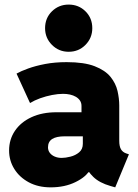

<svg xmlns="http://www.w3.org/2000/svg" viewBox="-20 -806 600 834"><path d="M200.2 7.8Q146 7.8 105.5 -13.9Q64.9 -35.6 42.2 -72Q19.5 -108.4 19.5 -152.3Q19.5 -200.2 44.9 -237.8Q70.3 -275.4 116.7 -296.9Q163.1 -318.4 225.6 -318.4H360.4V-213.9H261.7Q224.6 -213.9 206.5 -202.1Q188.5 -190.4 188.5 -166Q188.5 -152.3 196.3 -142.1Q204.1 -131.8 217.5 -126Q231 -120.1 248 -120.1Q264.2 -120.1 285.9 -125.5Q307.6 -130.9 323.7 -144.3Q339.8 -157.7 339.8 -181.6V-250L334 -269.5V-345.7Q334 -359.4 327.4 -369.1Q320.8 -378.9 309.6 -385.5Q298.3 -392.1 283.9 -395.3Q269.5 -398.4 253.9 -398.4Q231.9 -398.4 205.8 -393.3Q179.7 -388.2 154.5 -379.2Q129.4 -370.1 110.4 -358.4L51.8 -486.3Q70.8 -497.1 102.5 -508.5Q134.3 -520 176.5 -528.1Q218.8 -536.1 269.5 -536.1Q345.7 -536.1 391.4 -518.3Q437 -500.5 460 -472.2Q482.9 -443.8 490.5 -410.9Q498 -377.9 498 -347.7V-194.3Q498 -170.4 505.4 -157.7Q512.7 -145 528.3 -139.6L540 -135.7L480.5 7.8L460 2Q412.1 -11.7 385.5 -37.4Q358.9 -63 353.5 -87.9L396.5 -57.6H318.4L370.1 -68.4Q355.5 -38.6 308.6 -15.4Q261.7 7.8 200.2 7.8ZM278.3 -581.1Q235.4 -581.1 205.6 -611.1Q175.8 -641.1 175.8 -683.6Q175.8 -727.5 205.6 -756.8Q235.4 -786.1 278.3 -786.1Q321.8 -786.1 351.3 -756.8Q380.9 -727.5 380.9 -683.6Q380.9 -641.1 351.3 -611.1Q321.8 -581.1 278.3 -581.1Z"/></svg>

Font: Reddit Sans Black
Style: Regular
Weight: 900
Version: Version 1.014